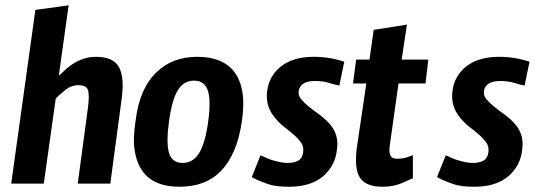

<svg xmlns="http://www.w3.org/2000/svg" viewBox="-20 -699 2047 731"><path d="M114.7 -661.3 241.3 -678.7 204 -412H205.3Q210.7 -416 222.7 -428Q234.7 -440 252 -452Q296 -482.7 345.3 -482.7Q412 -482.7 433.3 -442.7Q454.7 -402.7 442.7 -318.7L400 0H276L314.7 -288Q321.3 -338.7 314.7 -356.7Q308 -374.7 278.7 -374.7Q253.3 -374.7 233.3 -360Q201.3 -334.7 192 -322.7L146.7 0H22.7Z M718.7 -392Q680 -392 657.3 -356Q634.7 -320 623.3 -236Q612 -152 624 -115.3Q636 -78.7 675.3 -78.7Q714.7 -78.7 738 -116Q761.3 -153.3 772.7 -236.7Q784 -320 770.7 -356Q757.3 -392 718.7 -392ZM902.7 -349.3Q910.7 -302.7 900.7 -236Q890.7 -169.3 870 -122.7Q849.3 -76 818.7 -45.3Q761.3 12 662.7 12Q516 12 493.3 -122.7Q485.3 -169.3 496 -237.3Q510.7 -362.7 577.3 -425.3Q637.3 -482.7 730.7 -482.7Q880 -482.7 902.7 -349.3Z M972 -108Q976 -106.7 986.7 -101.3Q997.3 -96 1012 -90.7Q1049.3 -78.7 1074.7 -78.7Q1100 -78.7 1115.3 -87.3Q1130.7 -96 1134 -118Q1137.3 -140 1126.7 -155.3Q1116 -170.7 1099.3 -185.3Q1082.7 -200 1062.7 -215.3Q1042.7 -230.7 1026.7 -250.7Q989.3 -294.7 997.3 -353.3Q1005.3 -412 1051.3 -447.3Q1097.3 -482.7 1174.7 -482.7Q1234.7 -482.7 1290.7 -464L1272 -373.3Q1261.3 -374.7 1235.3 -382.7Q1209.3 -390.7 1180 -390.7Q1124 -390.7 1117.3 -353.3Q1114.7 -336 1126 -322Q1137.3 -308 1154.7 -294Q1172 -280 1193.3 -264.7Q1214.7 -249.3 1232 -230.7Q1272 -188 1262.7 -129.3Q1257.3 -70.7 1212 -29.3Q1164 12 1081.3 12Q1026.7 12 998.7 1.3Q950.7 -16 938.7 -25.3Z M1610.7 -472 1600 -381.3H1497.3L1465.3 -154.7Q1460 -124 1465.3 -109.3Q1470.7 -94.7 1492.7 -94.7Q1514.7 -94.7 1530.7 -100.7Q1546.7 -106.7 1552 -108V-20Q1546.7 -18.7 1536 -13.3Q1525.3 -8 1512 -2.7Q1478.7 12 1437.3 12Q1373.3 12 1350.7 -22Q1328 -56 1338.7 -137.3L1374.7 -381.3H1324L1336 -472H1386.7L1402.7 -585.3L1529.3 -605.3L1509.3 -472Z M1677.3 -108Q1681.3 -106.7 1692 -101.3Q1702.7 -96 1717.3 -90.7Q1754.7 -78.7 1780 -78.7Q1805.3 -78.7 1820.7 -87.3Q1836 -96 1839.3 -118Q1842.7 -140 1832 -155.3Q1821.3 -170.7 1804.7 -185.3Q1788 -200 1768 -215.3Q1748 -230.7 1732 -250.7Q1694.7 -294.7 1702.7 -353.3Q1710.7 -412 1756.7 -447.3Q1802.7 -482.7 1880 -482.7Q1940 -482.7 1996 -464L1977.3 -373.3Q1966.7 -374.7 1940.7 -382.7Q1914.7 -390.7 1885.3 -390.7Q1829.3 -390.7 1822.7 -353.3Q1820 -336 1831.3 -322Q1842.7 -308 1860 -294Q1877.3 -280 1898.7 -264.7Q1920 -249.3 1937.3 -230.7Q1977.3 -188 1968 -129.3Q1962.7 -70.7 1917.3 -29.3Q1869.3 12 1786.7 12Q1732 12 1704 1.3Q1656 -16 1644 -25.3Z"/></svg>

Font: Timmana
Style: Regular
Weight: 400
Designer: Appaji Ambarisha Darbha
Foundry: Andhrapradesh Society for Knowledge Networks
Version: Version 1.0.4; ttfautohint (v1.2.42-39fb)